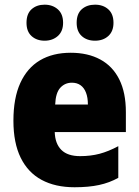

<svg xmlns="http://www.w3.org/2000/svg" viewBox="-20 -787 590 817"><path d="M280.8 -562.5Q354 -562.5 406.7 -533.9Q459.5 -505.4 487.5 -449.2Q515.6 -393.1 515.6 -310.1V-225.1H212.9Q214.4 -175.8 241 -149.2Q267.6 -122.6 320.8 -122.6Q365.7 -122.6 403.6 -132.6Q441.4 -142.6 483.4 -165V-30.3Q445.8 -9.3 401.6 0.2Q357.4 9.8 297.4 9.8Q215.3 9.8 157.2 -21.5Q99.1 -52.7 68.1 -115.7Q37.1 -178.7 37.1 -273.4Q37.1 -369.6 66.4 -433.8Q95.7 -498 150.1 -530.3Q204.6 -562.5 280.8 -562.5ZM286.1 -435.1Q256.3 -435.1 236.6 -413.6Q216.8 -392.1 214.8 -342.3H354Q354 -372.1 345.9 -392.8Q337.9 -413.6 322.8 -424.3Q307.6 -435.1 286.1 -435.1ZM92.8 -689.9Q92.8 -728.5 114.5 -747.8Q136.2 -767.1 169.9 -767.1Q203.6 -767.1 226.1 -747.3Q248.5 -727.5 248.5 -689.9Q248.5 -653.8 226.1 -633.8Q203.6 -613.8 169.9 -613.8Q136.2 -613.8 114.5 -633.3Q92.8 -652.8 92.8 -689.9ZM306.2 -689.9Q306.2 -728.5 328.1 -747.8Q350.1 -767.1 384.3 -767.1Q418.9 -767.1 440.9 -747.3Q462.9 -727.5 462.9 -689.9Q462.9 -653.8 440.9 -633.8Q418.9 -613.8 384.3 -613.8Q349.6 -613.8 327.9 -633.5Q306.2 -653.3 306.2 -689.9Z"/></svg>

Font: Open Sans SemiCondensed ExtraBold
Style: Regular
Weight: 800
Width: 4
Designer: Monotype Design Team
Foundry: Monotype Imaging Inc.
Version: Version 3.000